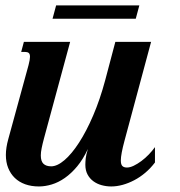

<svg xmlns="http://www.w3.org/2000/svg" viewBox="-20 -672 659 703"><path d="M84.5 -433.6Q89.8 -454.1 89.8 -463.9Q89.8 -474.6 85 -478.3Q80.1 -481.9 71.3 -481.9H57.6L67.4 -518.6H236.8L141.1 -165.5Q135.7 -145.5 132.6 -129.9Q129.4 -114.3 129.4 -103Q129.4 -81.5 139.2 -72.3Q148.9 -63 167.5 -63Q189.5 -63 216.1 -85.7Q242.7 -108.4 269.5 -149.9Q296.4 -191.4 321.3 -249.5Q346.2 -307.6 365.2 -378.4L402.3 -518.6H533.2L436 -157.2Q422.4 -106.9 422.4 -84.5Q422.4 -69.8 428 -64.2Q433.6 -58.6 444.8 -58.6Q456.1 -58.6 469.7 -65.2Q483.4 -71.8 497.6 -82.3Q511.7 -92.8 524.7 -106.2Q537.6 -119.6 547.4 -133.3V-77.1Q531.2 -55.7 511.7 -39.3Q492.2 -22.9 471.2 -12Q450.2 -1 428.7 4.9Q407.2 10.7 387.2 10.7Q369.6 10.7 352.5 6.1Q335.4 1.5 322 -8.3Q308.6 -18.1 300.5 -33.2Q292.5 -48.3 292.5 -68.8Q292.5 -79.1 293.9 -92.5Q295.4 -106 301.8 -126.5Q284.2 -88.9 262.7 -63Q241.2 -37.1 217.5 -20.5Q193.8 -3.9 169.4 3.4Q145 10.7 122.6 10.7Q94.7 10.7 72.3 2.7Q49.8 -5.4 34.2 -20.5Q18.6 -35.6 10 -56.9Q1.5 -78.1 1.5 -104.5Q1.5 -130.9 10.3 -162.6ZM172.4 -603.5 185.5 -652.3H490.2L477.1 -603.5Z"/></svg>

Font: Arian AMU Serif
Style: Bold Italic
Weight: 700
Italic angle: -15°
Designer: Ruben Hakobyan (Tarumian)
Foundry: Ruben Hakobyan (Tarumian)
Version: Version 1.002